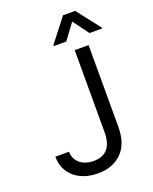

<svg xmlns="http://www.w3.org/2000/svg" viewBox="-172 -1039 908 1143"><g transform="rotate(-20 282.0 -468.0)"><path d="M41.2 -170.5H127.8Q127.8 -145.2 137.8 -126.1Q147.7 -106.9 164.2 -94.1Q180.8 -81.3 202.2 -74.8Q223.7 -68.2 247.2 -68.2Q306.1 -68.2 336.3 -103Q366.5 -137.8 366.5 -207.4V-727.3H454.5V-207.4Q454.5 -102.6 398.4 -46.5Q342 9.9 247.2 9.9Q202.4 9.9 164.8 -2.5Q127.1 -14.9 99.6 -38.4Q72.1 -61.8 56.6 -95.2Q41.2 -128.6 41.2 -170.5ZM257.1 -792.6V-798.3L372.2 -946H448.9L563.9 -798.3V-792.6H484.4L410.5 -892L336.6 -792.6Z"/></g></svg>

Font: Inter P
Style: Regular
Weight: 400
Designer: Rasmus Andersson
Foundry: rsms
Version: Version 3.018;git-588b23468